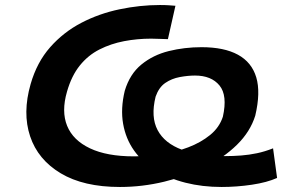

<svg xmlns="http://www.w3.org/2000/svg" viewBox="-20 -735 1128 765"><path d="M458 10Q313 10 222 -44.5Q131 -99 100 -192Q69 -285 102 -400Q127 -487 180 -547Q233 -607 304 -644Q375 -681 456.5 -698Q538 -715 617 -715Q638 -715 652 -714Q666 -713 679 -712L649 -579Q635 -579 619.5 -580Q604 -581 582 -581Q527 -581 474.5 -571Q422 -561 376.5 -538Q331 -515 298 -474Q265 -433 247 -370Q224 -291 247.5 -233.5Q271 -176 338.5 -144Q406 -112 513 -112Q567 -112 623.5 -120.5Q680 -129 730 -148Q780 -167 817 -197Q854 -227 868 -270Q887 -355 854.5 -394.5Q822 -434 757 -434Q729 -434 696.5 -428Q664 -422 638.5 -404.5Q613 -387 600 -350Q580 -269 608 -216.5Q636 -164 705 -138.5Q774 -113 877 -113Q910 -113 941.5 -115.5Q973 -118 1004 -124.5Q1035 -131 1068 -144L1084 -26Q1044 -8 983.5 1Q923 10 863 10Q786 10 719 -7Q652 -24 599.5 -56.5Q547 -89 514 -135.5Q481 -182 470.5 -242Q460 -302 477 -373Q497 -440 543.5 -478Q590 -516 652.5 -531.5Q715 -547 783 -547Q873 -547 928 -517Q983 -487 1001 -427Q1019 -367 997 -274Q977 -210 924 -158Q871 -106 796 -69Q721 -32 634 -11Q547 10 458 10Z"/></svg>

Font: Nunito Sans 7pt Expanded
Style: Bold Italic
Weight: 700
Width: 7
Italic angle: -9°
Designer: Vernon Adams
Foundry: Vernon Adams
Version: Version 3.101;gftools[0.9.27]